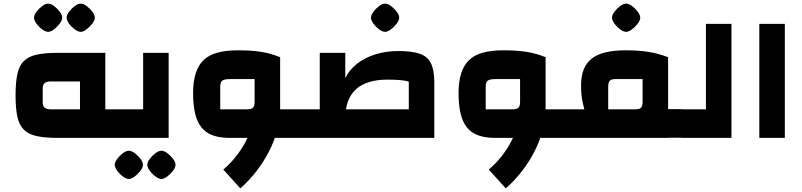

<svg xmlns="http://www.w3.org/2000/svg" viewBox="-20 -762 4434 1061"><path d="M561 0V-158H639V0ZM299 0Q228 0 182.5 -10Q137 -20 111.5 -45.5Q86 -71 76 -117Q66 -163 66 -235Q66 -307 76 -353Q86 -399 111.5 -424.5Q137 -450 182.5 -460Q228 -470 299 -470H562V0ZM259 -158H422V-312H259Q237 -312 226.5 -302.5Q216 -293 216 -275V-195Q216 -177 226.5 -167.5Q237 -158 259 -158ZM639 0V-158Q648 -158 653.5 -136.5Q659 -115 659 -79Q659 -42 653.5 -21Q648 0 639 0ZM246 -586Q232 -586 213.5 -599.5Q195 -613 181.5 -631.5Q168 -650 168 -664Q168 -679 181.5 -697Q195 -715 213 -728.5Q231 -742 246 -742Q261 -742 279 -728.5Q297 -715 310.5 -697Q324 -679 324 -664Q324 -650 310 -631.5Q296 -613 278 -599.5Q260 -586 246 -586ZM426 -586Q412 -586 393.5 -599.5Q375 -613 361.5 -631.5Q348 -650 348 -664Q348 -679 361.5 -697Q375 -715 393 -728.5Q411 -742 426 -742Q441 -742 459 -728.5Q477 -715 490.5 -697Q504 -679 504 -664Q504 -650 490 -631.5Q476 -613 458 -599.5Q440 -586 426 -586Z M639 0V-158H844L771 -86V-470H912V0ZM639 0Q629 0 624 -21Q619 -42 619 -79Q619 -115 624 -136.5Q629 -158 639 -158ZM692 227Q678 227 659.5 213.5Q641 200 627.5 181.5Q614 163 614 149Q614 134 627.5 116Q641 98 659 84.5Q677 71 692 71Q707 71 725 84.5Q743 98 756.5 116Q770 134 770 149Q770 163 756 181.5Q742 200 724 213.5Q706 227 692 227ZM872 227Q858 227 839.5 213.5Q821 200 807.5 181.5Q794 163 794 149Q794 134 807.5 116Q821 98 839 84.5Q857 71 872 71Q887 71 905 84.5Q923 98 936.5 116Q950 134 950 149Q950 163 936 181.5Q922 200 904 213.5Q886 227 872 227Z M1468 0V-158H1615V0ZM1249 0Q1196 0 1157.5 -13.5Q1119 -27 1094.5 -56.5Q1070 -86 1058.5 -133.5Q1047 -181 1047 -248Q1047 -311 1061.5 -356.5Q1076 -402 1105 -430Q1134 -458 1181.5 -471Q1229 -484 1295 -484Q1369 -484 1422.5 -475.5Q1476 -467 1528 -446V-158L1451 0ZM1308 279 1214 175Q1252 143 1284 102.5Q1316 62 1339 17.5Q1362 -27 1374.5 -71.5Q1387 -116 1387 -158H1528Q1528 -102 1512 -42.5Q1496 17 1467 74Q1438 131 1397.5 183.5Q1357 236 1308 279ZM1197 -158H1346Q1369 -158 1378 -167Q1387 -176 1387 -199V-325H1253Q1220 -325 1208.5 -316.5Q1197 -308 1197 -283ZM1615 0V-158Q1625 -158 1630 -136.5Q1635 -115 1635 -79Q1635 -42 1630 -21Q1625 0 1615 0Z M2239 0V-311Q2204 -322 2121 -322Q2005 -322 1946.5 -268Q1888 -214 1888 -107H1747V-470H1888V-330Q1909 -375 1952 -409Q1995 -443 2054 -461.5Q2113 -480 2181 -480Q2258 -480 2301 -464.5Q2344 -449 2362 -411Q2380 -373 2380 -307V0ZM1615 0V-158H2380V0ZM1615 0Q1605 0 1600 -21Q1595 -42 1595 -79Q1595 -115 1600 -136.5Q1605 -158 1615 -158ZM2108 -586Q2094 -586 2075.5 -599.5Q2057 -613 2043.5 -631.5Q2030 -650 2030 -664Q2030 -679 2043.5 -697Q2057 -715 2075 -728.5Q2093 -742 2108 -742Q2123 -742 2141 -728.5Q2159 -715 2172.5 -697Q2186 -679 2186 -664Q2186 -650 2172 -631.5Q2158 -613 2140 -599.5Q2122 -586 2108 -586Z M2935 0V-158H3082V0ZM2716 0Q2663 0 2624.5 -13.5Q2586 -27 2561.5 -56.5Q2537 -86 2525.5 -133.5Q2514 -181 2514 -248Q2514 -311 2528.5 -356.5Q2543 -402 2572 -430Q2601 -458 2648.5 -471Q2696 -484 2762 -484Q2836 -484 2889.5 -475.5Q2943 -467 2995 -446V-158L2918 0ZM2775 279 2681 175Q2719 143 2751 102.5Q2783 62 2806 17.5Q2829 -27 2841.5 -71.5Q2854 -116 2854 -158H2995Q2995 -102 2979 -42.5Q2963 17 2934 74Q2905 131 2864.5 183.5Q2824 236 2775 279ZM2664 -158H2813Q2836 -158 2845 -167Q2854 -176 2854 -199V-325H2720Q2687 -325 2675.5 -316.5Q2664 -308 2664 -283ZM3082 0V-158Q3092 -158 3097 -136.5Q3102 -115 3102 -79Q3102 -42 3097 -21Q3092 0 3082 0Z M3672 -1V-159H3749V-1ZM3082 0V-158H3209Q3200 -192 3195.5 -220.5Q3191 -249 3191 -290Q3191 -340 3205 -376.5Q3219 -413 3248.5 -437Q3278 -461 3325.5 -472.5Q3373 -484 3439 -484Q3509 -484 3562.5 -475.5Q3616 -467 3672 -446V0ZM3341 -158H3491Q3514 -158 3522.5 -167Q3531 -176 3531 -199V-325H3382Q3359 -325 3350 -316Q3341 -307 3341 -283ZM3082 0Q3072 0 3067 -21Q3062 -42 3062 -79Q3062 -115 3067 -136.5Q3072 -158 3082 -158ZM3749 0V-158Q3759 -158 3764 -136.5Q3769 -115 3769 -79Q3769 -42 3764 -21Q3759 0 3749 0ZM3440 -586Q3426 -586 3407.5 -599.5Q3389 -613 3375.5 -631.5Q3362 -650 3362 -664Q3362 -679 3375.5 -697Q3389 -715 3407 -728.5Q3425 -742 3440 -742Q3455 -742 3473 -728.5Q3491 -715 3504.5 -697Q3518 -679 3518 -664Q3518 -650 3504 -631.5Q3490 -613 3472 -599.5Q3454 -586 3440 -586Z M3749 0V-158H3881V-630H4022V0ZM3749 0Q3739 0 3734 -21Q3729 -42 3729 -79Q3729 -115 3734 -136.5Q3739 -158 3749 -158Z M4176 0V-630H4317V0Z"/></svg>

Font: Changa
Style: Bold
Weight: 700
Designer: Eduardo Rodriguez Tunni
Foundry: Eduardo Rodriguez Tunni
Version: Version 3.002; ttfautohint (v1.8.2)